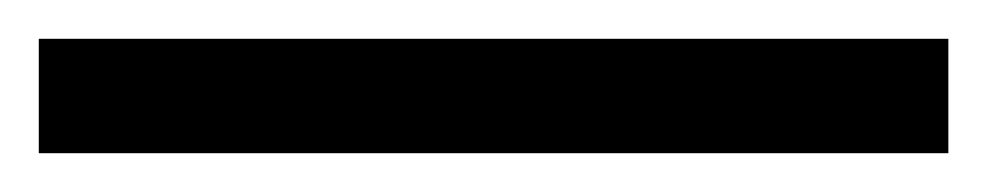

<svg xmlns="http://www.w3.org/2000/svg" viewBox="-25 -839 509 99"><path d="M-5 -760H464V-819H-5Z"/></svg>

Font: Noto Serif Medium
Style: Regular
Weight: 500
Designer: Monotype Design Team
Foundry: Monotype Imaging Inc.
Version: Version 2.013